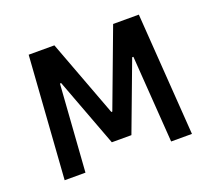

<svg xmlns="http://www.w3.org/2000/svg" viewBox="-92 -618 814 737"><g transform="rotate(-20 315.0 -250.0)"><path d="M55 0 90 -500H195L313 -185H317L435 -500H540L575 0H490L465 -355H460L355 -75H275L170 -355H165L140 0Z"/></g></svg>

Font: Cuprum
Style: Regular
Weight: 400
Designer: Jovanny Lemonad
Foundry: Jovanny Lemonad
Version: Version 3.000